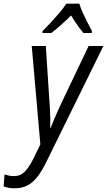

<svg xmlns="http://www.w3.org/2000/svg" viewBox="-116 -786 584 1047"><path d="M-36.1 240.7Q-56.6 240.7 -70.3 237.8Q-84 234.9 -96.2 230.5L-91.3 165.5Q-80.1 168.9 -67.1 171.6Q-54.2 174.3 -39.1 174.3Q-4.4 174.3 19 150.1Q42.5 126 65.4 80.6L104 1.5L57.1 -535.2H133.8L152.8 -244.1Q155.3 -218.8 156.5 -190.4Q157.7 -162.1 158.2 -135.7Q158.7 -109.4 157.7 -88.9H160.6Q167.5 -106.9 177.7 -131.8Q188 -156.7 199.5 -182.1Q210.9 -207.5 219.7 -225.6L367.2 -535.2H447.8L135.7 99.1Q113.3 144.5 89.4 176.3Q65.4 208 35.4 224.4Q5.4 240.7 -36.1 240.7ZM115.2 -606 116.7 -617.2Q136.7 -637.2 161.1 -663.3Q185.5 -689.5 208.3 -716.3Q231 -743.2 245.6 -766.1H316.4Q323.2 -744.1 335.4 -716.6Q347.7 -689 361.3 -662.4Q375 -635.7 385.3 -617.2L384.3 -606H338.9Q328.6 -618.2 317.1 -633.5Q305.7 -648.9 294.2 -666Q282.7 -683.1 271.5 -701.7Q243.7 -673.8 215.8 -649.2Q188 -624.5 163.6 -606Z"/></svg>

Font: Open Sans SemiCondensed
Style: Italic
Weight: 400
Width: 4
Italic angle: -12°
Designer: Monotype Design Team
Foundry: Monotype Imaging Inc.
Version: Version 3.000